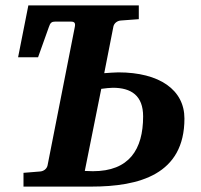

<svg xmlns="http://www.w3.org/2000/svg" viewBox="-20 -691 746 711"><path d="M663 -252C663 -358 571 -423 418 -423C403 -423 383 -421 366 -420L400 -593C403 -606 415 -614 427 -615L494 -620V-671H85L47 -479H121L161 -591C166 -607 172 -611 184 -611H242C256 -611 260 -606 257 -591L156 -78C153 -65 141 -57 129 -56L67 -51V0H318C496 0 663 -45 663 -252ZM510 -260C510 -137 458 -57 324 -57C314 -57 303 -58 294 -58L355 -362C368 -364 389 -366 398 -366C466 -366 510 -337 510 -260Z"/></svg>

Font: Veleka
Style: Bold Italic
Weight: 700
Italic angle: -12°
Designer: Stefan Peev, Context Ltd, 2016; SIL International, 1997-2014.
Foundry: Stefan Peev, Context Ltd, 2016
Version: Version 5.000